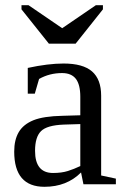

<svg xmlns="http://www.w3.org/2000/svg" viewBox="-20 -716 484 746"><path d="M227.1 -469.2Q302.2 -469.2 337.6 -438.5Q373 -407.7 373 -344.2V-34.2L430.2 -22V0H304.2L294.9 -45.9Q239.3 9.8 152.8 9.8Q35.2 9.8 35.2 -127Q35.2 -172.9 53 -202.9Q70.8 -232.9 109.9 -248.8Q148.9 -264.6 223.1 -266.1L292 -268.1V-339.8Q292 -387.2 274.7 -409.7Q257.3 -432.1 221.2 -432.1Q172.4 -432.1 131.8 -409.2L115.2 -352.1H87.9V-452.1Q167 -469.2 227.1 -469.2ZM292 -233.9 228 -231.9Q162.6 -229.5 139.4 -206.5Q116.2 -183.6 116.2 -129.9Q116.2 -43.9 186 -43.9Q219.2 -43.9 243.4 -51.5Q267.6 -59.1 292 -70.8ZM90.8 -695.8 221.7 -606.4 352.5 -695.8H379.9V-679.7L273.9 -546.4H169.9L63.5 -679.7V-695.8Z"/></svg>

Font: Times New Roman
Style: Regular
Weight: 400
Designer: Steve Matteson
Foundry: Ascender Corporation
Version: Version 2.00.3